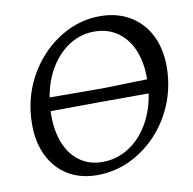

<svg xmlns="http://www.w3.org/2000/svg" viewBox="-75 -725 819 813"><g transform="rotate(-10 334.0 -318.5)"><path d="M648 -390Q648 -365 645 -338Q633 -241 581 -161Q529 -81 449.5 -34.5Q370 12 280 12Q208 12 155 -20Q102 -52 73 -110.5Q44 -169 44 -246Q44 -273 47 -300Q59 -397 110.5 -476.5Q162 -556 240 -602.5Q318 -649 406 -649Q479 -649 534 -616.5Q589 -584 618.5 -525.5Q648 -467 648 -390ZM137 -347 363 -346 557 -351Q558 -422 536 -475.5Q514 -529 471.5 -559Q429 -589 371 -589Q314 -589 265 -558.5Q216 -528 182.5 -473Q149 -418 137 -347ZM553 -291Q307 -291 131 -289Q128 -215 148.5 -158.5Q169 -102 211 -70.5Q253 -39 311 -39Q371 -39 422 -70.5Q473 -102 507.5 -159.5Q542 -217 553 -291Z"/></g></svg>

Font: Alegreya SC
Style: Italic
Weight: 400
Italic angle: -7°
Designer: Juan Pablo del Peral
Foundry: Huerta Tipografica
Version: Version 2.007; ttfautohint (v1.6)